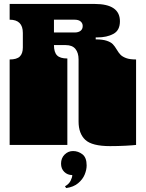

<svg xmlns="http://www.w3.org/2000/svg" viewBox="-20 -736 739 975"><path d="M379 -119V-135Q379 -144 379 -148.5Q379 -153 379 -157.5Q379 -162 379 -171V-172Q379 -185 379 -191Q379 -197 379 -209V-260Q379 -269 379 -273.5Q379 -278 379 -282.5Q379 -287 379 -296V-297Q379 -310 379 -316Q379 -322 379 -334V-434Q379 -468 363 -487.5Q347 -507 314 -507H254Q254 -471 269.5 -455Q285 -439 322 -439V0H29V-135Q29 -144 29 -148.5Q29 -153 29 -157.5Q29 -162 29 -171V-172Q29 -185 29 -191Q29 -197 29 -209V-260Q29 -269 29 -273.5Q29 -278 29 -282.5Q29 -287 29 -296V-297Q29 -310 29 -316Q29 -322 29 -334V-434Q65 -434 80.5 -449Q96 -464 96 -495V-569Q96 -636 29 -636V-716H460Q589 -716 589 -628Q589 -582 556 -564Q523 -546 474 -546H466V-536Q501 -536 522 -529Q543 -522 553 -511.5Q563 -501 573 -484Q583 -467 592.5 -457.5Q602 -448 620.5 -441Q639 -434 671 -434V0Q655 2 617 4Q579 6 539 6Q447 6 413 -26Q379 -58 379 -119ZM400 -604Q400 -618 389.5 -627Q379 -636 359 -636H254V-571H359Q378 -571 389 -579.5Q400 -588 400 -604ZM347 153Q323 153 306.5 137Q290 121 290 95Q290 67 308 49Q326 31 351 31Q377 31 398.5 47.5Q420 64 420 104Q420 126 410 150.5Q400 175 376.5 194.5Q353 214 316 219L310 210Q330 199 338.5 182Q347 165 347 153Z"/></svg>

Font: Danfo
Style: Regular
Weight: 400
Version: Version 1.000;Glyphs 3.2 (3236)